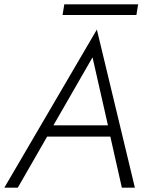

<svg xmlns="http://www.w3.org/2000/svg" viewBox="-40 -864 677 884"><path d="M248 -795 256 -844H596L588 -795ZM521 0 468 -235H177L42 0H-20L406 -728L581 0ZM386 -600 206 -287H457Z"/></svg>

Font: Jost* Light
Style: Italic
Weight: 300
Italic angle: -10°
Version: Version 3.7